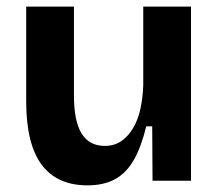

<svg xmlns="http://www.w3.org/2000/svg" viewBox="-20 -545 662 579"><path d="M244 14Q152 14 105.5 -48.5Q59 -111 59 -239V-525H203V-257Q203 -180 226 -142.5Q249 -105 296 -105Q324 -105 345 -119Q366 -133 381 -158Q396 -183 403.5 -217Q411 -251 412 -290V-525H556V-214V0H440L439 -164H421Q406 -102 383.5 -62.5Q361 -23 326.5 -4.5Q292 14 244 14Z"/></svg>

Font: Bricolage Grotesque 96pt ExtraBold
Style: Bold
Weight: 700
Version: Version 1.001;gftools[0.9.33.dev8+g029e19f]